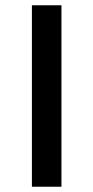

<svg xmlns="http://www.w3.org/2000/svg" viewBox="-20 -708 353 728"><path d="M101 0V-688H213V0Z"/></svg>

Font: Saira SemiExpanded Medium
Style: Regular
Weight: 500
Width: 6
Designer: Hector Gatti with collaboration of the Omnibus-Type team
Foundry: Omnibus-Type
Version: Version 1.101